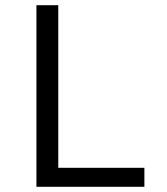

<svg xmlns="http://www.w3.org/2000/svg" viewBox="-20 -718 640 738"><path d="M120 0V-698H204V-73H535V0Z"/></svg>

Font: IBM Plaex Mono
Style: Regular
Weight: 400
Designer: Mike Abbink, Paul van der Laan, Pieter van Rosmalen
Foundry: Bold Monday
Version: Version 2.003